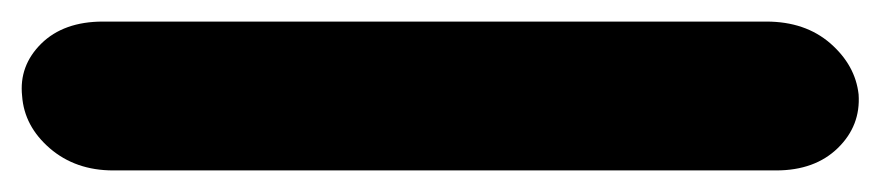

<svg xmlns="http://www.w3.org/2000/svg" viewBox="-156 37 816 178"><path d="M563.5 195H-51Q-86 195 -109.8 174.5Q-133.5 154 -135.5 126Q-138.5 98 -117.8 77.5Q-97 57 -60.5 57H554.5Q590.5 57 613.8 77.2Q637 97.5 640 124.5Q642 153.5 620.8 174.2Q599.5 195 563.5 195Z"/></svg>

Font: Edu NSW ACT Hand
Style: Regular
Weight: 400
Designer: Tina and Corey Anderson, Eben Sorkin, Mirko Velimirovic
Foundry: Sorkin Type Co.
Version: Version 2.000